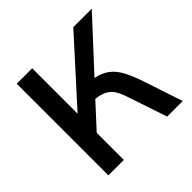

<svg xmlns="http://www.w3.org/2000/svg" viewBox="-175 -869 1037 1037"><g transform="rotate(-45 343.5 -350.0)"><path d="M579 -232 656 0H537L463 -221Q449 -263 435 -286Q421 -309 397 -323Q373 -337 330 -342L206 -207V0H88V-700H206V-353L520 -700H661L407 -425Q454 -415 484 -393Q514 -371 535.5 -333Q557 -295 579 -232Z"/></g></svg>

Font: KoHo SemiBold
Style: Regular
Weight: 600
Designer: Cadson Demak & Katatrad Team
Foundry: Cadson Demak Co.,Ltd.
Version: Version 1.000; ttfautohint (v1.6)